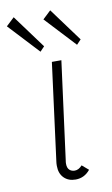

<svg xmlns="http://www.w3.org/2000/svg" viewBox="-155 -762 478 816"><g transform="rotate(-10 84.0 -353.5)"><path d="M75 -63Q75 -45 84 -36.5Q93 -28 107 -28Q124 -28 139 -45L167 -21Q142 10 104 10Q73 10 54 -9Q35 -28 35 -61Q35 -72 36 -78L91 -500H132L76 -75Q75 -71 75 -63ZM-71 -682 -36 -715 70 -571 51 -551ZM87 -684 122 -717 228 -573 209 -553Z"/></g></svg>

Font: Bellota Light
Style: Italic
Weight: 300
Italic angle: -7.5°
Designer: Kemie Guaida
Foundry: Kemie Guaida
Version: Version 4.001